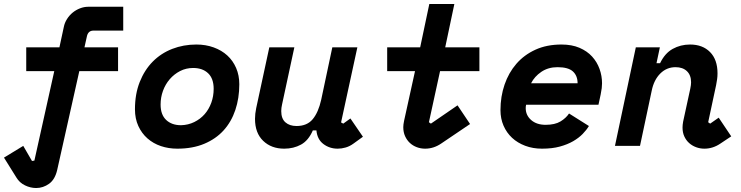

<svg xmlns="http://www.w3.org/2000/svg" viewBox="-34 -734 3726 966"><path d="M239 -376H98V-496H265L287 -598Q291 -619 303 -638Q315 -657 331.5 -670.5Q348 -684 368.5 -692Q389 -700 410 -700H586V-580H436Q409 -580 403 -550L391 -496H560V-376H365L254 120Q243 169 213 190.5Q183 212 148 212Q119 212 91.5 198.5Q64 185 49 160L-14 59L83 0L127 76L139 74Z M1170 -310Q1170 -240 1150 -180.5Q1130 -121 1091 -78Q1052 -35 993.5 -10.5Q935 14 858 14Q814 14 775.5 1Q737 -12 708 -37.5Q679 -63 662 -100Q645 -137 645 -184Q645 -261 669 -321.5Q693 -382 734.5 -424Q776 -466 832.5 -488Q889 -510 954 -510Q1001 -510 1041 -495.5Q1081 -481 1109.5 -455Q1138 -429 1154 -392Q1170 -355 1170 -310ZM877 -104Q913 -105 943.5 -120Q974 -135 995.5 -159.5Q1017 -184 1029 -217Q1041 -250 1041 -287Q1041 -339 1013 -365.5Q985 -392 938 -392Q902 -392 872 -376.5Q842 -361 820 -335.5Q798 -310 786 -277Q774 -244 774 -208Q774 -157 802 -130.5Q830 -104 877 -104Z M1447 -496 1385 -208Q1381 -191 1381 -175Q1381 -137 1402 -118.5Q1423 -100 1458 -100Q1511 -100 1539.5 -134.5Q1568 -169 1582 -232L1638 -496H1764L1682 -118L1693 -112L1729 -138L1792 -46L1745 -12Q1726 2 1705.5 8Q1685 14 1665 14Q1624 14 1593 -9.5Q1562 -33 1558 -78H1540Q1518 -27 1480.5 -6.5Q1443 14 1396 14Q1331 14 1290 -25.5Q1249 -65 1249 -136Q1249 -161 1255 -190L1321 -496Z M2054 -376H1914V-496H2080L2126 -714H2252L2206 -496H2378V-376H2180L2124 -119L2134 -112L2268 -204L2331 -110L2186 -12Q2148 14 2105 14Q2083 14 2063 6.5Q2043 -1 2028 -15Q2013 -29 2004 -49Q1995 -69 1995 -94Q1995 -102 1996 -108.5Q1997 -115 1999 -126Z M2613 -207Q2611 -199 2611 -190Q2611 -154 2638.5 -130Q2666 -106 2711 -106Q2758 -106 2786 -123Q2814 -140 2829 -163L2929 -100Q2917 -80 2897.5 -60Q2878 -40 2849.5 -23.5Q2821 -7 2782.5 3.5Q2744 14 2693 14Q2647 14 2608.5 -0.5Q2570 -15 2542.5 -40.5Q2515 -66 2499.5 -101.5Q2484 -137 2484 -180Q2484 -248 2504.5 -308Q2525 -368 2564 -413Q2603 -458 2660 -484Q2717 -510 2791 -510Q2843 -510 2881.5 -493.5Q2920 -477 2945 -449.5Q2970 -422 2982.5 -387Q2995 -352 2995 -315Q2995 -303 2993.5 -290.5Q2992 -278 2988 -258L2977 -207ZM2771 -396Q2724 -396 2689.5 -372.5Q2655 -349 2638 -315H2872Q2872 -353 2848.5 -374.5Q2825 -396 2771 -396Z M3439 -288Q3443 -307 3443 -320Q3443 -356 3422 -376Q3401 -396 3365 -396Q3320 -396 3288 -364Q3256 -332 3245 -278L3186 0H3060L3165 -496H3286L3269 -416H3287Q3311 -466 3350.5 -488Q3390 -510 3438 -510Q3501 -510 3538.5 -472Q3576 -434 3576 -365Q3576 -349 3574 -335.5Q3572 -322 3569 -306L3529 -119L3539 -112L3582 -142L3645 -48L3591 -12Q3553 14 3510 14Q3488 14 3468 6.5Q3448 -1 3433 -14.5Q3418 -28 3409 -47.5Q3400 -67 3400 -92Q3400 -105 3403 -122Z"/></svg>

Font: Space Mono
Style: Bold Italic
Weight: 700
Italic angle: -12°
Monospace: yes
Designer: Colophon Foundry / Benjamin Critton
Foundry: Colophon Foundry
Version: Version 1.000;PS 1.000;hotconv 1.0.81;makeotf.lib2.5.63406